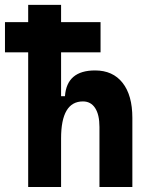

<svg xmlns="http://www.w3.org/2000/svg" viewBox="-20 -752 626 772"><path d="M379.9 0V-241.7Q379.9 -291 362.5 -317.6Q345.2 -344.2 313.5 -344.2Q225.6 -344.2 225.6 -195.8V0H93.3V-541.5H0V-663.1H93.3V-732.4H225.6V-663.1H384.3V-541.5H225.6V-365.2H241.2Q248.5 -468.8 362.3 -468.8Q433.6 -468.8 472.9 -418.9Q512.2 -369.1 512.2 -278.3V0Z"/></svg>

Font: Cascadia Mono PL
Style: Bold
Weight: 700
Monospace: yes
Designer: Aaron Bell
Foundry: Saja Typeworks
Version: Version 2404.023; ttfautohint (v1.8.4)